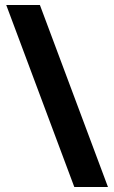

<svg xmlns="http://www.w3.org/2000/svg" viewBox="-20 -742 458 770"><path d="M140 -722 413 8H278L5 -722Z"/></svg>

Font: Noto Sans Lao Condensed ExtraBold
Style: Regular
Weight: 800
Width: 3
Designer: Monotype Design Team
Foundry: Monotype Imaging Inc.
Version: Version 2.003; ttfautohint (v1.8.4.7-5d5b)